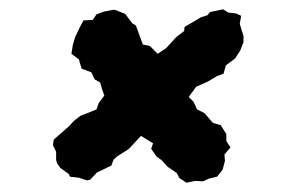

<svg xmlns="http://www.w3.org/2000/svg" viewBox="-20 -457 640 414"><path d="M131 -76 128 -82 110 -95 103 -105 101 -112V-130L94 -144L96 -156L105 -164L129 -185L139 -196L153 -207L188 -221L193 -235L205 -251L200 -265L196 -279L184 -286L177 -301L156 -309L150 -329L134 -341L137 -360L142 -377L152 -398L160 -413L180 -414L188 -426L204 -432L225 -436L230 -435L250 -427L265 -407L273 -402L280 -383L288 -361L303 -358L320 -341L338 -353L360 -377L377 -390L378 -399L414 -420L427 -424L433 -431L461 -437L472 -430L489 -428L500 -423L497 -406L501 -392L505 -380V-366L498 -348L487 -331L467 -316L462 -298L448 -293L428 -281L403 -270L387 -248L397 -238L405 -221L421 -213L439 -192L456 -187L468 -168V-153L477 -139L464 -124L465 -110L460 -91L448 -76L431 -72L418 -66L401 -67L382 -63L367 -73L361 -84L342 -97L328 -112L318 -119L306 -136L310 -148L284 -164L258 -136L233 -120L225 -113L220 -100L189 -85L175 -70L168 -68L149 -74Z"/></svg>

Font: Winky Rough Black
Style: Italic
Weight: 900
Italic angle: -8.97852°
Designer: Simon Atzbach
Foundry: typofactur
Version: Version 1.206; ttfautohint (v1.8.4.7-5d5b)